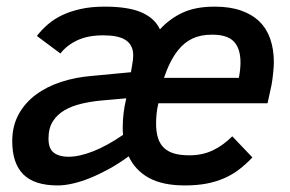

<svg xmlns="http://www.w3.org/2000/svg" viewBox="-20 -547 880 582"><path d="M460 -233.9Q456.1 -217.3 454.6 -201.9Q453.1 -186.5 453.1 -172.9Q453.1 -146.5 459.2 -127.9Q465.3 -109.4 478 -97.9Q490.7 -86.4 509.5 -81.3Q528.3 -76.2 554.2 -76.2Q593.3 -76.2 624.8 -91.1Q656.2 -106 684.1 -133.8L745.1 -69.8Q726.1 -49.8 705.6 -33.9Q685.1 -18.1 660.4 -7.1Q635.7 3.9 606.2 9.5Q576.7 15.1 540 15.1Q473.1 15.1 431.4 -7.8Q389.6 -30.8 370.1 -73.2Q340.3 -51.3 310.5 -34.9Q280.8 -18.6 252.9 -7.3Q225.1 3.9 200.2 9.5Q175.3 15.1 154.8 15.1Q84 15.1 50.5 -18.6Q17.1 -52.2 17.1 -119.1Q17.1 -164.6 36.1 -199.7Q55.2 -234.9 88.1 -259.5Q121.1 -284.2 165 -298.6Q209 -313 258.8 -316.9L377 -328.1L380.9 -352.1Q383.8 -366.7 383.8 -378.9Q383.8 -396 377.4 -407.7Q371.1 -419.4 359.4 -426.5Q347.7 -433.6 330.8 -436.8Q314 -439.9 293 -439.9Q246.1 -439.9 213.9 -424.6Q181.6 -409.2 163.1 -384.8L91.8 -438Q106.4 -457 125.5 -473.4Q144.5 -489.7 169.4 -501.5Q194.3 -513.2 225.8 -520Q257.3 -526.9 296.9 -526.9Q369.1 -526.9 409.2 -509.3Q449.2 -491.7 464.8 -458Q494.1 -490.2 533.4 -508.5Q572.8 -526.9 630.9 -526.9Q676.8 -526.9 710.4 -515.1Q744.1 -503.4 766.4 -481.7Q788.6 -460 799.3 -428.7Q810.1 -397.5 810.1 -357.9Q810.1 -352.5 809.6 -344.5Q809.1 -336.4 808.1 -326.9Q807.1 -317.4 805.9 -307.6Q804.7 -297.9 803.2 -290L791 -233.9ZM352.1 -165Q352.1 -181.6 354.5 -203.1Q356.9 -224.6 362.8 -249L286.1 -242.2Q254.9 -239.3 226.1 -232.4Q197.3 -225.6 175.3 -212.6Q153.3 -199.7 140.1 -179Q127 -158.2 127 -127Q127 -96.2 143.3 -84Q159.7 -71.8 187 -71.8Q220.2 -71.8 262.5 -88.4Q304.7 -105 353 -138.2Q352.1 -145 352.1 -151.1Q352.1 -157.2 352.1 -165ZM704.1 -311Q706.5 -323.7 707.8 -335.7Q709 -347.7 709 -357.9Q709 -399.4 689.2 -420.7Q669.4 -441.9 623 -441.9Q588.4 -441.9 563.5 -430.2Q538.6 -418.5 520 -395Q507.3 -379.4 496.3 -357.7Q485.4 -335.9 477.1 -311Z"/></svg>

Font: Clear Sans Medium
Style: Italic
Weight: 500
Italic angle: -12°
Foundry: Intel Corporation
Version: Version 1.00